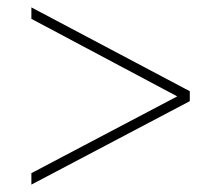

<svg xmlns="http://www.w3.org/2000/svg" viewBox="-20 -618 599 520"><path d="M65 -118V-149L460 -357L65 -567V-598L494 -371V-344Z"/></svg>

Font: Noto Rashi Hebrew Thin
Style: Regular
Weight: 250
Version: Version 1.006